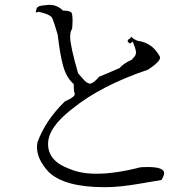

<svg xmlns="http://www.w3.org/2000/svg" viewBox="-20 -768 817 799"><path d="M416 11Q475 11 555 -2.5Q635 -16 652 -19Q663 -37 663 -48Q663 -73 593 -73L565 -72Q460 -45 382 -45Q316 -45 270 -65Q180 -97 180 -169Q180 -237 278 -313Q399 -412 596 -478Q646 -511 646 -528Q646 -533 642 -538Q612 -590 554 -598Q538 -603 525 -616Q524 -608 519.5 -607Q515 -606 512 -600L511 -597Q511 -592 522 -587L532 -595Q546 -563 546 -549Q546 -535 529 -522L534 -525L529 -520Q494 -504 478 -485Q419 -459 393 -449Q368 -420 354 -420Q351 -420 342.5 -424Q334 -428 305 -463Q272 -577 272 -615Q272 -637 280 -648Q282 -668 282 -684Q282 -695 280 -709.5Q278 -724 242 -724Q218 -748 185 -748Q179 -748 155.5 -745Q132 -742 131 -727L129 -718V-717L131 -716L141 -719Q191 -708 198 -691.5Q205 -675 220 -624Q230 -538 243.5 -491Q257 -444 287 -418V-405Q287 -388 291 -379V-376Q291 -364 250 -346Q169 -267 136 -176Q134 -166 134 -155Q134 -105 182 -53Q247 11 416 11Z"/></svg>

Font: Xiaobo Songti 小帛宋体
Style: Regular
Weight: 400
Version: Version 1.501;March 17, 2024;FontCreator 14.0.0.2814 64-bit